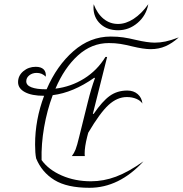

<svg xmlns="http://www.w3.org/2000/svg" viewBox="-20 -884 871 914"><path d="M244 -462Q318 -471 380.5 -510Q443 -549 482 -613H490L422 -342H426Q467 -402 502.5 -427.5Q538 -453 586 -453Q616 -453 635.5 -436Q655 -419 658 -391Q649 -405 629 -413.5Q609 -422 584 -422Q538 -422 497 -384.5Q456 -347 400 -252L395 -233Q383 -185 383 -154Q383 -144 384 -141H322Q333 -155 340 -173Q347 -191 357 -233L398 -398Q414 -463 432 -512L429 -514Q328 -443 231 -431Q204 -359 190 -278.5Q176 -198 178 -122Q211 -76 274 -48.5Q337 -21 413 -21Q473 -21 532 -43Q591 -65 663 -116Q547 10 406 10Q299 10 239 -27Q179 -64 152 -130Q147 -155 147 -196Q147 -314 190 -428H189Q131 -428 98.5 -445.5Q66 -463 66 -493Q66 -524 91 -545Q116 -566 150 -566Q175 -566 187.5 -554Q200 -542 198 -519Q180 -537 155 -537Q134 -537 119.5 -525.5Q105 -514 105 -497Q105 -478 129.5 -468.5Q154 -459 197 -459H202Q250 -571 329.5 -640.5Q409 -710 507 -710Q540 -710 567 -706Q594 -702 627 -694Q683 -681 717 -681Q742 -681 768 -686.5Q794 -692 831 -706Q800 -678 768 -664Q736 -650 697 -650Q664 -650 610 -663Q578 -671 553 -675Q528 -679 498 -679Q416 -679 351 -620Q286 -561 244 -462ZM425 -849Q425 -859 426 -864Q443 -819 473 -794.5Q503 -770 542 -770Q579 -770 616.5 -794.5Q654 -819 686 -864Q676 -810 635 -775Q594 -740 542 -740Q490 -740 457.5 -770.5Q425 -801 425 -849Z"/></svg>

Font: Srisakdi
Style: Regular
Weight: 400
Designer: Cadson Demak Co.,Ltd.
Foundry: Cadson Demak Co.,Ltd.
Version: Version 1.000